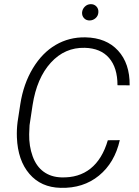

<svg xmlns="http://www.w3.org/2000/svg" viewBox="-20 -902 675 932"><path d="M561.5 -221.7Q536.6 -111.8 460.4 -49.6Q384.3 12.7 274.4 9.8Q179.2 7.8 122.8 -57.9Q66.4 -123.5 62 -234.9Q60.5 -272.9 65.4 -310.5L78.6 -396.5Q93.8 -494.6 139.4 -570.3Q185.1 -646 250.5 -684.1Q315.9 -722.2 394.5 -720.7Q496.1 -718.8 553.2 -656.2Q610.4 -593.8 609.4 -487.8L550.3 -488.3Q550.3 -573.7 509.3 -620.8Q468.3 -668 391.6 -669.9Q294.9 -672.4 226.8 -597.9Q158.7 -523.4 138.2 -392.1L123.5 -294.4L121.6 -250.5Q120.6 -192.9 138.4 -143.6Q156.2 -94.2 191.9 -68.4Q227.5 -42.5 277.3 -41Q362.3 -38.1 419.4 -83.7Q476.6 -129.4 503.4 -221.2ZM378.4 -841.8Q379.9 -857.9 391.6 -869.6Q403.3 -881.3 419.9 -881.8Q437 -882.3 448 -870.6Q459 -858.9 457.5 -841.8Q456.5 -825.2 444.3 -814.2Q432.1 -803.2 416 -802.7Q398.9 -802.2 388.2 -813.5Q377.4 -824.7 378.4 -841.8Z"/></svg>

Font: RobotoInd Light
Style: Italic
Weight: 300
Italic angle: -12°
Designer: Google
Version: Version 2.001151; 2014